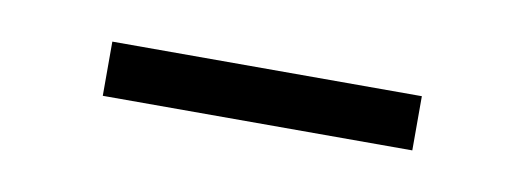

<svg xmlns="http://www.w3.org/2000/svg" viewBox="-24 -347 429 157"><g transform="rotate(10 190.5 -268.5)"><path d="M62 -291H319V-246H62Z"/></g></svg>

Font: Goldbeck Next Light
Style: Regular
Weight: 300
Designer: Julieta Ulanovsky
Foundry: Julieta Ulanovsky
Version: Version 7.200